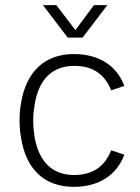

<svg xmlns="http://www.w3.org/2000/svg" viewBox="-20 -720 545 746"><path d="M147 -700 243 -574H301L397 -700H345L273 -603L199 -700ZM267 6C364 6 434 -40 463 -119L412 -136C387 -73 340 -40 268 -40C181 -40 129 -95 114 -191C111 -210 109 -231 109 -253C109 -275 112 -297 115 -316C131 -410 181 -464 269 -464C340 -464 387 -432 412 -369L463 -386C434 -465 364 -510 267 -510C153 -510 82 -441 62 -321C58 -301 56 -275 56 -252C56 -229 58 -204 62 -184C81 -63 152 6 267 6Z"/></svg>

Font: Arthouse Owned Light
Style: Regular
Weight: 300
Designer: Jeremy Tribby
Foundry: Tribby Type
Version: Version 1.000;PS 001.000;hotconv 1.0.88;makeotf.lib2.5.64775